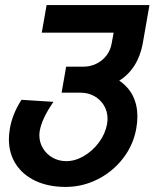

<svg xmlns="http://www.w3.org/2000/svg" viewBox="-20 -570 640 756"><path d="M15 -22Q15 -41 19 -64Q28.5 -120.5 64.5 -177L190.5 -169Q145 -103.5 136.5 -55Q135 -46 135 -37Q135 -9.5 149 13.8Q163 37 187.2 50.8Q211.5 64.5 241 64.5Q276 64.5 310.5 44.2Q345 24 369.8 -9.5Q394.5 -43 401.5 -81Q403.5 -95 403.5 -102Q403.5 -131 389.5 -154.5Q375.5 -178 351.5 -191.5Q327.5 -205 298 -205H222.5L240.5 -307.5H308.5Q335.5 -307.5 359.2 -319Q383 -330.5 399 -351.2Q415 -372 419.5 -398L427.5 -441.5H144.5L163.5 -550H568.5L542 -398.5Q533 -349 509.2 -311.8Q485.5 -274.5 449.5 -252.5Q485 -228.5 503 -192.8Q521 -157 521 -111Q521 -88.5 516.5 -63.5Q505 1 464.5 53.5Q424 106 364.5 136Q305 166 238.5 166Q171 166 120.5 142.5Q70 119 42.5 76.5Q15 34 15 -22Z"/></svg>

Font: JuliaMono
Style: Bold Italic
Weight: 700
Italic angle: -9°
Monospace: yes
Designer: cormullion
Foundry: corm
Version: Version 0.057; ttfautohint (v1.8.4)